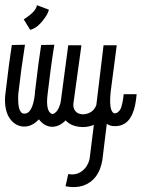

<svg xmlns="http://www.w3.org/2000/svg" viewBox="-20 -497 557 754"><path d="M26.4 -320.3 78.1 -321.3Q63.5 -230.5 51.8 -127.9Q47.9 -51.8 74.2 -50.8Q108.4 -48.8 117.2 -129.9Q117.2 -132.8 117.2 -134.8Q130.9 -252 141.6 -320.3L193.4 -321.3Q178.7 -230.5 167 -127.9Q158.2 -57.6 185.5 -48.8Q196.3 -50.8 206.1 -64.5Q219.7 -85.9 222.7 -127H269.5Q267.6 -67.4 248 -37.1Q221.7 0 184.6 1Q154.3 0 132.8 -28.3Q104.5 2 70.3 0Q32.2 -3.9 11.7 -43Q-5.9 -81.1 2 -134.8Q16.6 -259.8 26.4 -320.3ZM125 -476.6Q122.1 -453.1 79.1 -424.8Q75.2 -421.9 73.2 -420.9L98.6 -379.9Q127.9 -386.7 155.3 -425.8Q168.9 -444.3 171.9 -459Z M386.7 -319.3H438.5L415 -139.6Q406.2 -60.5 428.7 -51.8Q444.3 -51.8 454.1 -70.3Q461.9 -89.8 465.8 -127H516.6Q512.7 -79.1 500 -49.8Q489.3 -25.4 472.7 -13.7Q451.2 1 422.9 -2Q409.2 -3.9 399.4 -10.7L381.8 132.8Q368.2 210.9 305.7 232.4Q274.4 242.2 237.3 234.4L248 186.5Q288.1 194.3 315.4 162.1Q328.1 145.5 332 126L348.6 -6.8Q329.1 2 303.7 2Q240.2 0 222.7 -50.8Q215.8 -72.3 218.8 -99.6L248 -319.3H299.8L268.6 -92.8Q264.6 -64.5 287.1 -51.8Q295.9 -48.8 304.7 -47.9Q345.7 -49.8 358.4 -85Z"/></svg>

Font: Bratas-flat
Style: flat
Weight: 400
Designer: MUHAMMAD YONI
Version: Version 001.000